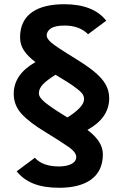

<svg xmlns="http://www.w3.org/2000/svg" viewBox="-20 -710 581 909"><path d="M75 -533C75 -509.7 81.3 -488.7 94 -470C106.7 -451.3 124.7 -433.3 148 -416C79.3 -377.3 45 -327.3 45 -266C45 -229.3 57.7 -197.3 83 -170C108.3 -142.7 146 -114 196 -84C244 -54.7 280.2 -31.5 304.5 -14.5C328.8 2.5 341 18.3 341 33C341 67.1 296.6 78 259 78C207.7 78 169.7 64.3 145 37L59 101C100.9 153.1 163 179 261 179C378.7 179 467 133.9 467 21C467 0.3 461.2 -19.3 449.5 -38C437.8 -56.7 419.3 -75.7 394 -95C462.7 -133 497 -183 497 -245C497 -298.3 468.6 -332.6 437 -361.5C417.7 -379.2 387.3 -401 346 -427C278.7 -468.3 237.7 -495.3 223 -508C208.3 -520.7 201 -532 201 -542C201 -555.3 207.7 -566.5 221 -575.5C234.3 -584.5 256 -589 286 -589C332.7 -589 369.7 -575.3 397 -548L483 -612C442.3 -664 376 -690 284 -690C161.5 -690 75 -645.1 75 -533ZM378 -241C378 -227 370.3 -212.3 355 -197C339.7 -181.7 321 -167.3 299 -154C253 -182 219 -204.7 197 -222C175 -239.3 164 -254.7 164 -268C164 -283.3 170.7 -297.8 184 -311.5C197.3 -325.2 217 -340 243 -356C283 -331.1 316.3 -313 347 -288C362.5 -275.4 378 -263 378 -241Z"/></svg>

Font: Fog Sans
Style: Bold
Weight: 700
Foundry: Intel Corporation
Version: Version 1.00